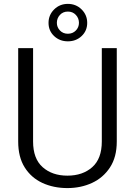

<svg xmlns="http://www.w3.org/2000/svg" viewBox="-20 -959 693 989"><path d="M504.4 -710.9H581.5V-230Q581.5 -149.9 546.6 -96.7Q511.7 -43.5 454.1 -16.8Q396.5 9.8 327.1 9.8Q255.9 9.8 198.2 -16.8Q140.6 -43.5 107.2 -96.7Q73.7 -149.9 73.7 -230V-710.9H150.4V-230Q150.4 -141.6 199.7 -97.9Q249 -54.2 327.1 -54.2Q405.8 -54.2 455.1 -97.9Q504.4 -141.6 504.4 -230ZM230 -841.3Q230 -881.8 258.8 -910.4Q287.6 -939 329.6 -939Q371.6 -939 400.4 -910.4Q429.2 -881.8 429.2 -841.3Q429.2 -800.3 400.4 -773.2Q371.6 -746.1 329.6 -746.1Q287.6 -746.1 258.8 -773.2Q230 -800.3 230 -841.3ZM272.9 -841.3Q272.9 -818.8 288.8 -802Q304.7 -785.2 329.6 -785.2Q354.5 -785.2 370.6 -801.8Q386.7 -818.4 386.7 -841.3Q386.7 -865.2 370.6 -882.3Q354.5 -899.4 329.6 -899.4Q304.7 -899.4 288.8 -882.3Q272.9 -865.2 272.9 -841.3Z"/></svg>

Font: Vazirmatn RD Light
Style: Regular
Weight: 300
Designer: Saber Rastikerdar
Foundry: Saber Rastikerdar
Version: Version 32.102